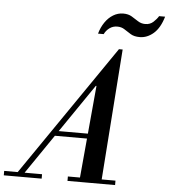

<svg xmlns="http://www.w3.org/2000/svg" viewBox="-153 -1025 952 1081"><g transform="rotate(5 322.5 -484.5)"><path d="M-18 -20 493 -764 384 -551 21 -20ZM-91 0V-25H123V0ZM269 0V-25H538V0ZM165 -247V-275H434V-247ZM336 -10 385 -547H381L493 -764H514L459 -10ZM368 -841Q378 -877 397.5 -905.5Q417 -934 443.5 -950Q470 -966 500 -966Q529 -966 548.5 -954Q568 -942 586.5 -930Q605 -918 628 -918Q655 -918 673.5 -935Q692 -952 702 -969H736Q717 -904 681 -873Q645 -842 603 -842Q572 -842 552 -854Q532 -866 514.5 -878Q497 -890 473 -890Q448 -890 429 -876Q410 -862 400 -841Z"/></g></svg>

Font: Libre Bodoni
Style: Italic
Weight: 400
Italic angle: -13°
Designer: Pablo Impallari, Rodrigo Fuenzalida
Foundry: Impallari Type
Version: Version 2.005;gftools[0.9.23]